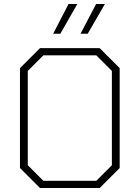

<svg xmlns="http://www.w3.org/2000/svg" viewBox="-20 -941 699 961"><path d="M80 -100V-600L180 -700H479L579 -600V-100L479 0H180ZM462 -36 540 -114V-586L462 -664H197L119 -586V-114L197 -36ZM323 -921H367L282 -772H246ZM461 -921H505L419 -772H383Z"/></svg>

Font: Chakra Petch ExtraLight
Style: Regular
Weight: 275
Designer: Katatrad Aksorn Co.,Ltd.
Foundry: Cadson Demak Co.,Ltd.
Version: Version 1.000; ttfautohint (v1.6)